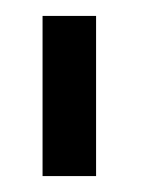

<svg xmlns="http://www.w3.org/2000/svg" viewBox="-20 -620 207 240"><path d="M33.2 -399.9V-600.1H100.1V-399.9Z"/></svg>

Font: Malkor
Style: Regular
Weight: 400
Version: Version 1.3